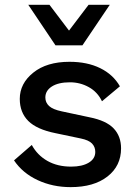

<svg xmlns="http://www.w3.org/2000/svg" viewBox="-20 -766 569 796"><path d="M435.1 -746.1 321.8 -578.1H210L97.2 -746.1H185.1L266.1 -639.2L347.2 -746.1ZM272.9 9.8Q198.2 9.8 136 -19.3Q73.7 -48.3 38.1 -101.1L111.8 -165Q134.8 -122.6 176.5 -98.9Q218.3 -75.2 274.9 -75.2Q320.8 -75.2 347.9 -91.6Q375 -107.9 375 -136.2Q375 -156.7 361.6 -170.9Q348.1 -185.1 314.9 -191.9L210 -213.9Q132.3 -229.5 97.2 -264.6Q62 -299.8 62 -356Q62 -419.9 117.9 -464.8Q173.8 -509.8 268.1 -509.8Q341.8 -509.8 395.5 -483.4Q449.2 -457 477.1 -408.2L402.8 -346.2Q384.3 -384.8 348.1 -404.8Q312 -424.8 270 -424.8Q222.2 -424.8 195.1 -407.5Q168 -390.1 168 -361.8Q168 -340.8 183.6 -326.4Q199.2 -312 236.8 -304.2L351.1 -279.8Q420.4 -266.1 451.2 -233.6Q481.9 -201.2 481.9 -150.9Q481.9 -78.1 425.5 -34.2Q369.1 9.8 272.9 9.8Z"/></svg>

Font: Work Sans Medium
Style: Regular
Weight: 500
Designer: Wei Huang
Foundry: Wei Huang
Version: Version 2.012